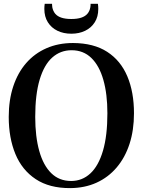

<svg xmlns="http://www.w3.org/2000/svg" viewBox="-20 -979 752 1011"><path d="M349.5 11.5Q240 12 168 -35.8Q96 -83.5 61 -168.2Q26 -253 26 -363.5Q26 -452.5 49.8 -524.2Q73.5 -596 118 -647Q162.5 -698 225 -725.2Q287.5 -752.5 364.5 -752.5Q473.5 -752 544.5 -706Q615.5 -660 650.5 -577Q685.5 -494 685.5 -382.5Q685.5 -293.5 662 -221.2Q638.5 -149 594.2 -97Q550 -45 488.2 -17Q426.5 11 349.5 11.5ZM354.5 -26Q413 -26 456 -66Q499 -106 522.2 -185.2Q545.5 -264.5 545.5 -382.5Q545.5 -484 524.2 -558.5Q503 -633 461 -673.8Q419 -714.5 357 -714.5Q298 -714.5 255 -676Q212 -637.5 188.8 -559.5Q165.5 -481.5 165.5 -363.5Q165.5 -259.5 186.8 -183.8Q208 -108 250 -67Q292 -26 354.5 -26ZM355.5 -801.5Q314.5 -801.5 282.5 -817Q250.5 -832.5 232 -861.8Q213.5 -891 213.5 -932Q213.5 -940 214 -946Q214.5 -952 215.5 -959H254Q254 -955 254.5 -950Q255 -945 255.5 -940Q259.5 -920 271.2 -906.2Q283 -892.5 304 -885.8Q325 -879 355.5 -879Q386.5 -879 407.2 -885.8Q428 -892.5 440 -906.2Q452 -920 455.5 -940Q456.5 -945 456.8 -950Q457 -955 457 -959H495.5Q496.5 -952 497 -946Q497.5 -940 497.5 -932Q497.5 -891 479 -861.8Q460.5 -832.5 428.5 -817Q396.5 -801.5 355.5 -801.5Z"/></svg>

Font: Merriweather 96pt SemiBold
Style: Regular
Weight: 600
Version: Version 2.100